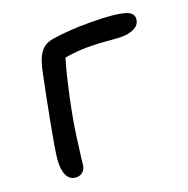

<svg xmlns="http://www.w3.org/2000/svg" viewBox="-98 -593 679 695"><g transform="rotate(-20 241.0 -245.0)"><path d="M83 9.8Q58.6 9.8 47.4 -12.2Q36.1 -34.2 39.1 -73.2Q42.5 -108.9 62 -211.7Q81.5 -314.5 96.2 -383.8Q106 -436.5 123.8 -460.9Q141.6 -485.4 174.8 -490.2Q234.9 -500 315.9 -500Q423.3 -500 460.9 -484.9Q485.8 -474.1 481 -450.2Q477.5 -431.2 457.5 -421.6Q437.5 -412.1 411.1 -412.1Q393.1 -412.1 355.7 -415.5Q318.4 -418.9 283.2 -418.9Q237.3 -418.9 192.9 -411.1Q171.9 -341.8 148.9 -226.1Q140.1 -182.1 133.5 -135.5Q127 -88.9 123.3 -56.6Q119.6 -24.4 119.1 -21Q116.2 -5.9 106.4 2Q96.7 9.8 83 9.8Z"/></g></svg>

Font: Shantell Sans Normal
Style: Italic
Weight: 400
Italic angle: -11.31°
Designer: Stephen Nixon, Anya Danilova, Shantell Martin
Foundry: Arrow Type
Version: Version 1.006;[559af2be0]